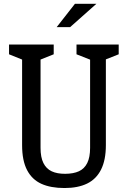

<svg xmlns="http://www.w3.org/2000/svg" viewBox="-20 -960 660 992"><path d="M94.2 -210.2V-680.3L114.2 -644.2L26.7 -679.5V-730H257.5V-679.5L169.5 -644.2L189.5 -683.8V-196.2Q189.5 -147.3 204.3 -117.6Q219.2 -87.8 247.3 -74.8Q275.5 -61.7 317.5 -62Q359.8 -62.3 387.9 -75.2Q416 -88.2 430.8 -117.8Q445.5 -147.3 445.5 -196.2V-683.8L464.8 -644.2L375.3 -679.5V-730H593.3V-679.5L504.3 -644.2L527 -682.7V-210.2Q527 -133.2 502.2 -83.9Q477.5 -34.7 430.2 -11.6Q382.8 11.5 313.2 11.5Q241.8 11.5 193.6 -10.4Q145.3 -32.3 119.8 -81.3Q94.2 -130.3 94.2 -210.2ZM478.2 -940.5H367.3L272.8 -819.8H342.3Z"/></svg>

Font: Monaspace Xenon Var
Style: Regular
Weight: 400
Designer: Riley Cran and the Lettermatic Team
Version: Version 1.000 (Monaspace Xenon Var)